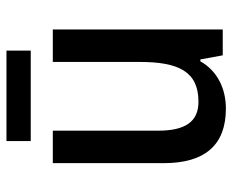

<svg xmlns="http://www.w3.org/2000/svg" viewBox="-84 -642 736 609"><g transform="rotate(-90 284.5 -338.0)"><path d="M428 -686H141V-609H428ZM495 -539H392V-263C392 -141 362 -77 266 -77C203 -77 174 -118 174 -205V-539H71V-187C71 -56 129 10 244 10C306 10 363 -16 394 -71H400L413 0H495Z"/></g></svg>

Font: Noto Sans Khmer UI SemiCondensed Medium
Style: Regular
Weight: 500
Width: 4
Designer: Danh Hong and the Monotype Design Team
Foundry: Monotype Imaging Inc.
Version: Version 2.002